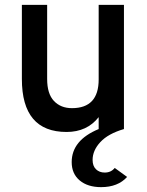

<svg xmlns="http://www.w3.org/2000/svg" viewBox="-20 -531 605 790"><path d="M396 239Q341 239 308 211.5Q275 184 275 136Q275 46 386 0V-49Q338 12 254 12Q70 12 70 -206V-511H174V-206Q174 -145 202 -115.5Q230 -86 276 -86Q386 -86 386 -204V-511H490V0Q425 19 393 53.5Q361 88 361 127Q361 152 375 165.5Q389 179 411 179Q437 179 452 160L503 197Q465 239 396 239Z"/></svg>

Font: Overpass Light
Style: Bold
Weight: 600
Designer: Delve Withrington, Thomas Jockin
Foundry: Delve Fonts
Version: Version 3.000;DELV;Overpass